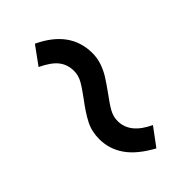

<svg xmlns="http://www.w3.org/2000/svg" viewBox="-8 -590 520 520"><g transform="rotate(45 251.5 -330.0)"><path d="M163.1 -405.8Q183.1 -405.8 201.2 -399.2Q219.2 -392.6 233.4 -383.5Q247.6 -374.5 268.6 -359.4Q293.5 -340.8 308.8 -332.3Q324.2 -323.7 341.3 -323.7Q388.7 -323.7 416.5 -383.8L467.8 -345.7Q441.9 -297.9 410.4 -275.9Q378.9 -253.9 340.3 -253.9Q311.5 -253.9 288.1 -265.9Q264.6 -277.8 234.4 -300.8Q209.5 -319.3 194.1 -327.9Q178.7 -336.4 161.6 -336.4Q137.7 -336.4 119.9 -322.8Q102.1 -309.1 86.4 -275.9L34.7 -313.5Q78.1 -405.8 163.1 -405.8Z"/></g></svg>

Font: Varta SemiBold
Style: Regular
Weight: 600
Designer: Joana Correia, Viktoriya Grabowska, Eben Sorkin
Foundry: Sorkin Type
Version: Version 1.003; ttfautohint (v1.3) -l 8 -r 24 -G 200 -x 12 -H